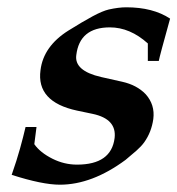

<svg xmlns="http://www.w3.org/2000/svg" viewBox="-20 -489 486 526"><path d="M446 -438Q417 -334 415 -322H385V-370Q336 -414 281 -414Q198 -414 189 -338Q183 -295 257 -278L315 -265Q355 -256 379 -231Q405 -202 400 -163Q395 -127 375 -99Q367 -88 354 -76.5Q341 -65 324 -51Q232 17 144 17Q96 17 12 -10Q26 -50 35 -82.5Q44 -115 50 -141H80L74 -94Q90 -71 124 -54Q156 -38 191 -38Q285 -38 294 -111Q300 -163 234 -177L191 -186Q79 -210 91 -297Q99 -362 167 -405Q207 -430 234 -444.5Q261 -459 278 -463Q305 -469 326 -469Q399 -469 446 -438Z"/></svg>

Font: DG Didot
Style: Bold Italic
Weight: 700
Designer: David Gatwood, Takis Katsoulidis, and George D. Matthiopoulos
Foundry: David Gatwood
Version: Version 1.0